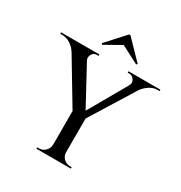

<svg xmlns="http://www.w3.org/2000/svg" viewBox="-222 -1044 1119 1188"><g transform="rotate(30 338.0 -449.5)"><path d="M171 -699 370 -332 294 -304 57 -699ZM381 -322V0H288V-322ZM553 -699H620L373 -301L332 -312ZM512 -628Q521 -642 517 -656.5Q513 -671 502 -680.5Q491 -690 477 -690Q477 -690 471 -690Q465 -690 465 -690V-700H693V-690H679Q648 -690 621 -672Q594 -654 578 -631ZM209 -628 97 -631Q83 -654 56 -672Q29 -690 -3 -690H-17V-700H257V-690Q257 -690 250.5 -690Q244 -690 244 -690Q222 -690 210.5 -669.5Q199 -649 209 -628ZM290 -73V0H211V-10Q211 -10 217 -10Q223 -10 224 -10Q250 -10 268.5 -28.5Q287 -47 288 -73ZM378 -73H381Q381 -47 400 -28.5Q419 -10 445 -10Q445 -10 451 -10Q457 -10 457 -10V0H378ZM235 -768 241 -760 358 -826 485 -760 491 -768 364 -899H354Z"/></g></svg>

Font: Cinzel Medium
Style: Regular
Weight: 500
Designer: Natanael Gama
Version: Version 2.000